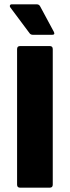

<svg xmlns="http://www.w3.org/2000/svg" viewBox="-20 -868 323 888"><path d="M73 0Q59 0 59 -14V-641Q59 -655 73 -655H210Q224 -655 224 -641V-14Q224 0 210 0ZM133 -707Q122 -707 117 -714L29 -832Q24 -838 26 -843Q28 -848 34 -848H150Q161 -848 166 -838L229 -721Q236 -707 221 -707Z"/></svg>

Font: Sofia Sans Black
Style: Regular
Weight: 900
Designer: Botio Nikoltchev, Ani Petrova
Foundry: lettersoup
Version: Version 4.100; ttfautohint (v1.8.3)